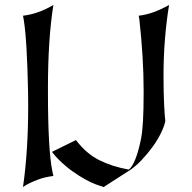

<svg xmlns="http://www.w3.org/2000/svg" viewBox="-20 -758 778 778"><path d="M73.2 0Q94.2 -146.5 94.2 -328.1Q94.2 -355 93.8 -380.9Q89.8 -594.7 76.2 -677.7L73.2 -694.3Q132.8 -701.2 192.9 -735.8L196.3 -737.8Q174.3 -599.1 174.3 -401.9Q174.3 -393.6 174.3 -384.8Q174.3 -150.4 192.4 -62.5L196.3 -44.9Q163.1 -41 136.7 -31.2Q94.2 -15.6 73.2 0ZM190.4 -142.6 287.6 -190.4Q310.5 -161.1 333.7 -141.4Q356.9 -121.6 382.6 -108.9Q408.2 -96.2 437.5 -86.7Q466.8 -77.1 502 -70.8Q531.2 -94.7 551.8 -197.3Q562 -248.5 562 -378.4V-390.6Q562 -459 557.6 -530.3Q553.2 -601.6 544.9 -677.7L542 -694.3Q571.8 -697.8 601.3 -708.3Q630.9 -718.8 665 -737.8Q653.8 -668 648.2 -596.9Q642.6 -525.9 642.6 -452.1Q642.6 -376 645.3 -328.4Q647.9 -280.8 649.9 -267.6Q645.5 -245.6 631.6 -217.5Q617.7 -189.5 597.9 -162.4Q578.1 -135.3 554.7 -110.4Q531.2 -85.4 508.3 -69.8L399.9 0Q388.2 -3.4 368.7 -10.7Q349.1 -18.1 325.2 -31.2Q301.3 -44.4 273.9 -63.7Q246.6 -83 218.8 -110.4Q210.9 -118.2 203.9 -126.2Q196.8 -134.3 190.4 -142.6Z"/></svg>

Font: MedievalSharp
Style: Regular
Weight: 500
Version: Version 1.0